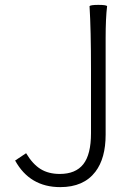

<svg xmlns="http://www.w3.org/2000/svg" viewBox="-20 -754 557 787"><path d="M227 13Q102 13 42 -96L87 -126Q114 -81 146.5 -61Q179 -41 225 -41Q290 -41 321.5 -81Q353 -121 353 -208V-469Q353 -632 347 -729Q352 -734 383 -734Q415 -734 419 -729Q413 -680 413 -597V-465V-202Q413 -105 371 -50Q323 13 227 13Z"/></svg>

Font: GenSekiGothic TW L
Style: Regular
Weight: 300
Version: Version 1.501;PS 1;hotconv 16.6.51;makeotf.lib2.5.65220